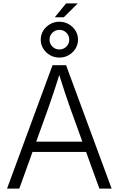

<svg xmlns="http://www.w3.org/2000/svg" viewBox="-20 -1112 700 1132"><path d="M21.5 0 289.6 -727.5H369.6L638.2 0H565.9L393.1 -477.1Q378.9 -517.6 361.6 -569.6Q344.2 -621.6 320.8 -696.3H337.4Q314.5 -621.1 296.9 -568.6Q279.3 -516.1 265.6 -477.1L93.8 0ZM147.5 -216.3V-276.9H512.7V-216.3ZM303.2 -1010.3 369.6 -1091.8H438.5L356.4 -1010.3ZM330.1 -772.5Q299.8 -772.5 274.9 -786.9Q250 -801.3 235.1 -825.2Q220.2 -849.1 220.2 -878.4Q220.2 -907.7 235.1 -931.4Q250 -955.1 274.9 -969.5Q299.8 -983.9 330.1 -983.9Q360.4 -983.9 385.3 -969.5Q410.2 -955.1 425 -931.4Q439.9 -907.7 439.9 -878.4Q439.9 -849.1 425 -825.2Q410.2 -801.3 385.3 -786.9Q360.4 -772.5 330.1 -772.5ZM330.1 -820.3Q354.5 -820.3 371.3 -837.2Q388.2 -854 388.2 -878.4Q388.2 -902.3 371.3 -919.2Q354.5 -936 330.1 -936Q306.2 -936 289.1 -919.2Q272 -902.3 272 -878.4Q272 -854.5 288.8 -837.4Q305.7 -820.3 330.1 -820.3Z"/></svg>

Font: Inter 20pt Light
Style: Regular
Weight: 300
Version: Version 4.001;git-66647c0bb